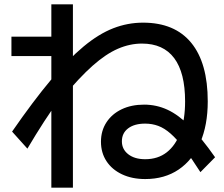

<svg xmlns="http://www.w3.org/2000/svg" viewBox="-20 -805 1040 890"><path d="M653 25Q592 25 545.5 3Q499 -19 473.5 -58Q448 -97 448 -148Q448 -199 473.5 -238Q499 -277 544 -298.5Q589 -320 648 -320Q705 -320 756 -296.5Q807 -273 860.5 -219.5Q914 -166 977 -76L909 -7Q867 -73 833.5 -116.5Q800 -160 771 -185.5Q742 -211 713.5 -221.5Q685 -232 653 -232Q603 -232 574 -210Q545 -188 545 -150Q545 -113 574.5 -90Q604 -67 653 -67Q712 -67 753 -99Q794 -131 816 -191Q838 -251 838 -335Q838 -468 787.5 -535.5Q737 -603 638 -603Q582 -603 526.5 -579Q471 -555 409.5 -500.5Q348 -446 271 -353L261 -352Q223 -301 184.5 -241.5Q146 -182 107 -116L36 -195Q135 -338 216 -434.5Q297 -531 367.5 -589.5Q438 -648 505 -674Q572 -700 643 -700Q790 -700 866.5 -606.5Q943 -513 943 -335Q943 -225 908 -144Q873 -63 808 -19Q743 25 653 25ZM218 65V-545H33V-635H218V-785H318V65Z"/></svg>

Font: M PLUS 1 Code Medium
Style: Regular
Weight: 500
Designer: Coji Morishita
Foundry: UNDERFOREST DESIGN
Version: Version 1.002